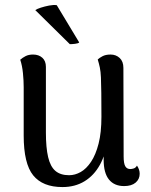

<svg xmlns="http://www.w3.org/2000/svg" viewBox="-20 -744 610 778"><path d="M428 -523Q450 -523 465 -509Q480 -495 480 -469L481 -110Q481 -82 487.5 -70.5Q494 -59 508 -59Q514 -59 522 -61.5Q530 -64 535 -73Q546 -57 546 -40Q546 -18 529.5 -4Q513 10 483 10Q443 10 421.5 -16.5Q400 -43 400 -97V-160L415 -180Q409 -120 385 -76.5Q361 -33 322.5 -9.5Q284 14 233 14Q153 14 114.5 -33.5Q76 -81 76 -195V-391Q76 -417 73 -447.5Q70 -478 62 -502Q71 -510 83.5 -516.5Q96 -523 114 -523Q137 -523 151.5 -510Q166 -497 166 -473V-207Q166 -146 175 -107.5Q184 -69 204.5 -51.5Q225 -34 260 -34Q284 -34 307 -47Q330 -60 349 -88.5Q368 -117 379.5 -162Q391 -207 391 -271Q391 -329 390.5 -367Q390 -405 389 -429.5Q388 -454 384.5 -470.5Q381 -487 376 -503Q382 -509 395 -516Q408 -523 428 -523ZM123 -703Q130 -708 145.5 -713Q161 -718 179 -721.5Q197 -725 210 -723L301 -572Q297 -568 284.5 -566.5Q272 -565 263 -565Z"/></svg>

Font: Arima Medium
Style: Regular
Weight: 500
Designer: Joana Correia and Natanael Gama
Foundry: NDISCOVER
Version: Version 1.101;gftools[0.9.23]